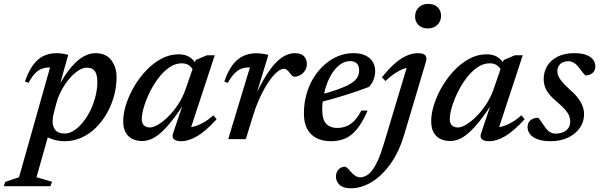

<svg xmlns="http://www.w3.org/2000/svg" viewBox="-106 -734 3165 1013"><path d="M180 -146Q174.5 -126 173 -113.2Q171.5 -100.5 171.5 -92.5Q171.5 -65.5 186.5 -47.5Q201.5 -29.5 236 -29.5Q259.5 -29.5 283.8 -45Q308 -60.5 330.2 -87.5Q352.5 -114.5 369.8 -149.2Q387 -184 397.2 -223.2Q407.5 -262.5 407.5 -302.5Q407.5 -340.5 394.5 -358.8Q381.5 -377 352.5 -377Q334 -377 314.2 -365.8Q294.5 -354.5 275.2 -335.5Q256 -316.5 239.2 -292Q222.5 -267.5 210 -240.8Q197.5 -214 191 -188ZM111 -44.5H156L86.5 201L168.5 225L160 248.5H-86L-78 225.5L-5.5 201L158 -378Q157.5 -378 156.2 -378Q155 -378 154 -378Q133 -378 114.8 -371.2Q96.5 -364.5 79.2 -347Q62 -329.5 44 -296.5L25.5 -304Q45.5 -361.5 71 -394.2Q96.5 -427 126.8 -440.2Q157 -453.5 190.5 -453.5Q207.5 -453.5 222.5 -451.2Q237.5 -449 254 -445L203.5 -264L200.5 -273Q233.5 -336.5 266.8 -376.2Q300 -416 332.8 -434.8Q365.5 -453.5 397 -453.5Q453 -453.5 481 -416.8Q509 -380 509 -327.5Q509 -276.5 495.5 -227.5Q482 -178.5 457.5 -135.5Q433 -92.5 399.2 -59.5Q365.5 -26.5 324 -7.8Q282.5 11 236 11Q195.5 11 160.5 -2.8Q125.5 -16.5 111 -44.5Z M807.5 -31.5 863.5 -197.5H872Q831.5 -135 799 -94.5Q766.5 -54 739.8 -31.2Q713 -8.5 689.8 0.8Q666.5 10 644.5 10Q614.5 10 592 -1.2Q569.5 -12.5 556.8 -35.5Q544 -58.5 544 -95Q544 -135.5 559.2 -183.2Q574.5 -231 601.8 -277.5Q629 -324 665.5 -362.5Q702 -401 745.5 -424.2Q789 -447.5 836 -447.5Q870.5 -447.5 893.5 -433.2Q916.5 -419 933.5 -389.5L914.5 -360Q907.5 -377.5 892 -388.8Q876.5 -400 852.5 -400Q818.5 -400 787.2 -378.2Q756 -356.5 729.5 -321.5Q703 -286.5 683.5 -246.2Q664 -206 653 -168.8Q642 -131.5 642 -105Q642 -83 653.8 -72.2Q665.5 -61.5 685.5 -61.5Q703.5 -61.5 729.2 -77Q755 -92.5 782.5 -119.8Q810 -147 834 -183.5Q858 -220 872.5 -261.5L926.5 -417.5L986 -442.5H1027L893.5 -36L879.5 -63Q898.5 -61 921.5 -67.5Q944.5 -74 969.5 -88.5Q994.5 -103 1020 -125.5L1037 -105Q978.5 -41 933.5 -15Q888.5 11 851 11Q822.5 11 811.2 0.2Q800 -10.5 807.5 -31.5Z M1212.5 -378Q1211 -378 1209.2 -378Q1207.5 -378 1205.5 -378Q1185 -378 1167 -371.2Q1149 -364.5 1131.8 -347Q1114.5 -329.5 1095.5 -296.5L1077.5 -304Q1097.5 -361.5 1123.2 -394Q1149 -426.5 1180 -439.8Q1211 -453 1245 -453Q1257 -453 1267.5 -452Q1278 -451 1288.5 -449Q1299 -447 1310 -444.5L1249 -244.5L1249.5 -247Q1285.5 -321 1318.8 -366.5Q1352 -412 1384.5 -432.8Q1417 -453.5 1449.5 -453.5Q1482 -453.5 1497.5 -437.5Q1513 -421.5 1513 -397Q1513 -376.5 1503 -361.2Q1493 -346 1477.8 -337.5Q1462.5 -329 1446.5 -329Q1442 -329 1436.2 -334Q1430.5 -339 1423 -349Q1415 -359.5 1407.8 -365.2Q1400.5 -371 1392.5 -371Q1379 -371 1362.5 -359.2Q1346 -347.5 1328.2 -325.5Q1310.5 -303.5 1292.8 -272.8Q1275 -242 1258.5 -204.2Q1242 -166.5 1229 -123.5L1191 0H1098Z M1742 -411.5Q1714.5 -411.5 1691.8 -396Q1669 -380.5 1650.8 -354Q1632.5 -327.5 1620 -294.5Q1607.5 -261.5 1600.8 -226Q1594 -190.5 1594 -157Q1594 -103.5 1615 -81.2Q1636 -59 1673.5 -59Q1698.5 -59 1720.2 -67.2Q1742 -75.5 1761.8 -95.2Q1781.5 -115 1800.5 -150.5H1833.5Q1806.5 -88.5 1777.8 -53.2Q1749 -18 1715.8 -3.5Q1682.5 11 1640.5 11Q1595.5 11 1563.2 -5.8Q1531 -22.5 1514.2 -54.8Q1497.5 -87 1497.5 -134Q1497.5 -188 1510.8 -236.2Q1524 -284.5 1548.8 -324Q1573.5 -363.5 1606 -392.5Q1638.5 -421.5 1677.2 -437.5Q1716 -453.5 1758 -453.5Q1799 -453.5 1824.5 -440.2Q1850 -427 1861.8 -405.5Q1873.5 -384 1873.5 -358.5Q1873.5 -335.5 1864.5 -313Q1855.5 -290.5 1841 -275.5Q1809.5 -263.5 1776.8 -252.2Q1744 -241 1710.8 -230.8Q1677.5 -220.5 1644.2 -211Q1611 -201.5 1578.5 -193.5L1580 -233.5Q1633 -247 1670 -260Q1707 -273 1730.5 -285.2Q1754 -297.5 1766.8 -310Q1779.5 -322.5 1784.2 -335.8Q1789 -349 1789 -363.5Q1789 -378 1783.8 -388.8Q1778.5 -399.5 1768 -405.5Q1757.5 -411.5 1742 -411.5Z M2084 -646.5Q2084 -666 2092.5 -681Q2101 -696 2116.8 -704.8Q2132.5 -713.5 2154 -713.5Q2184.5 -713.5 2202.8 -696Q2221 -678.5 2221 -651Q2221 -632 2212.2 -616.8Q2203.5 -601.5 2187.8 -592.8Q2172 -584 2150.5 -584Q2120.5 -584 2102.2 -601.8Q2084 -619.5 2084 -646.5ZM2026.5 -23.5Q1999 68.5 1953.5 131.8Q1908 195 1853.8 227.2Q1799.5 259.5 1746 259.5Q1705.5 259.5 1686 241.5Q1666.5 223.5 1666.5 197Q1666.5 174.5 1680.5 160Q1694.5 145.5 1714 145.5Q1718.5 145.5 1725.8 151.8Q1733 158 1745.5 173Q1758.5 187.5 1770.2 194.5Q1782 201.5 1792.5 201.5Q1809.5 201.5 1825.2 193.5Q1841 185.5 1856.5 166Q1872 146.5 1887.8 111.8Q1903.5 77 1919.5 23.5L2046 -397L2065.5 -378Q2046 -379 2023.8 -371Q2001.5 -363 1977.2 -347Q1953 -331 1927.5 -306.5L1909 -326Q1946 -372 1978.2 -400Q2010.5 -428 2040.8 -440.8Q2071 -453.5 2099.5 -453.5Q2118.5 -453.5 2129 -448.5Q2139.5 -443.5 2142.5 -433.5Q2145.5 -423.5 2141 -407.5Z M2432.5 -31.5 2488.5 -197.5H2497Q2456.5 -135 2424 -94.5Q2391.5 -54 2364.8 -31.2Q2338 -8.5 2314.8 0.8Q2291.5 10 2269.5 10Q2239.5 10 2217 -1.2Q2194.5 -12.5 2181.8 -35.5Q2169 -58.5 2169 -95Q2169 -135.5 2184.2 -183.2Q2199.5 -231 2226.8 -277.5Q2254 -324 2290.5 -362.5Q2327 -401 2370.5 -424.2Q2414 -447.5 2461 -447.5Q2495.5 -447.5 2518.5 -433.2Q2541.5 -419 2558.5 -389.5L2539.5 -360Q2532.5 -377.5 2517 -388.8Q2501.5 -400 2477.5 -400Q2443.5 -400 2412.2 -378.2Q2381 -356.5 2354.5 -321.5Q2328 -286.5 2308.5 -246.2Q2289 -206 2278 -168.8Q2267 -131.5 2267 -105Q2267 -83 2278.8 -72.2Q2290.5 -61.5 2310.5 -61.5Q2328.5 -61.5 2354.2 -77Q2380 -92.5 2407.5 -119.8Q2435 -147 2459 -183.5Q2483 -220 2497.5 -261.5L2551.5 -417.5L2611 -442.5H2652L2518.5 -36L2504.5 -63Q2523.5 -61 2546.5 -67.5Q2569.5 -74 2594.5 -88.5Q2619.5 -103 2645 -125.5L2662 -105Q2603.5 -41 2558.5 -15Q2513.5 11 2476 11Q2447.5 11 2436.2 0.2Q2425 -10.5 2432.5 -31.5Z M2734 -112.5Q2740.5 -106 2747 -96Q2753.5 -86 2768 -65.5Q2782 -45 2796 -37Q2810 -29 2825.5 -29Q2847.5 -29 2865 -36.5Q2882.5 -44 2892.5 -58.2Q2902.5 -72.5 2902.5 -93Q2902.5 -108 2897 -122.5Q2891.5 -137 2877 -154Q2862.5 -171 2835 -194.5Q2807.5 -217.5 2791.5 -237.5Q2775.5 -257.5 2769 -277Q2762.5 -296.5 2762.5 -317Q2762.5 -355.5 2781.5 -386.5Q2800.5 -417.5 2836.8 -435.5Q2873 -453.5 2924 -453.5Q2963 -453.5 2987.2 -444.2Q3011.5 -435 3023.2 -419.2Q3035 -403.5 3035 -383.5Q3035 -369.5 3028.5 -358.8Q3022 -348 3010.2 -342Q2998.5 -336 2982.5 -336Q2977.5 -341.5 2970.2 -349.5Q2963 -357.5 2950 -375.5Q2937 -393 2922.8 -402Q2908.5 -411 2894.5 -411Q2866.5 -411 2850.5 -396.8Q2834.5 -382.5 2834.5 -357Q2834.5 -345.5 2840.2 -332Q2846 -318.5 2860.8 -301.2Q2875.5 -284 2903 -259Q2930.5 -235 2946.2 -213Q2962 -191 2968.8 -171Q2975.5 -151 2975.5 -131Q2975.5 -90.5 2952.5 -58.2Q2929.5 -26 2890 -7.5Q2850.5 11 2799 11Q2756.5 11 2729.5 0.5Q2702.5 -10 2690 -26.8Q2677.5 -43.5 2677.5 -63Q2677.5 -77.5 2684 -88.8Q2690.5 -100 2703.2 -106.2Q2716 -112.5 2734 -112.5Z"/></svg>

Font: Newsreader 16pt Medium
Style: Italic
Weight: 500
Italic angle: -17°
Designer: Hugues Gentile
Foundry: Production Type
Version: Version 1.003